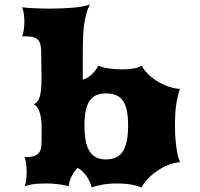

<svg xmlns="http://www.w3.org/2000/svg" viewBox="-20 -813 872 838"><path d="M86.4 0Q89.8 -4.9 91.8 -12.9Q93.8 -21 94.7 -30.3Q95.7 -39.6 95.9 -48.6Q96.2 -57.6 96.2 -64.9Q96.2 -72.3 95.7 -80.8Q95.2 -89.4 94.2 -97.9Q93.3 -106.4 91.3 -114Q89.4 -121.6 86.4 -127Q110.8 -127 125.7 -131.1Q140.6 -135.3 148.7 -144.3Q156.7 -153.3 159.2 -167.5Q161.6 -181.6 161.6 -201.7V-261.2Q161.6 -277.8 159.4 -294.2Q157.2 -310.5 152.8 -323.7Q148.4 -336.9 141.6 -346.2Q134.8 -355.5 126 -357.9Q146 -364.7 153.6 -391.1Q161.1 -417.5 161.1 -467.8Q161.6 -473.1 161.4 -478.5Q161.1 -483.9 161.1 -489.7L159.7 -590.8Q159.2 -611.8 154.5 -624.3Q149.9 -636.7 141.1 -643.3Q132.3 -649.9 119.9 -652.1Q107.4 -654.3 91.8 -654.3H76.7Q80.6 -664.1 83.5 -681.4Q86.4 -698.7 86.4 -717.8Q86.4 -736.3 83.7 -753.7Q81.1 -771 76.7 -781.2Q85.9 -779.8 99.1 -778.8Q112.3 -777.8 127.9 -777.1Q143.6 -776.4 161.1 -775.9Q178.7 -775.4 197.3 -775.4Q222.2 -775.4 247.6 -776.4Q272.9 -777.3 296.1 -779.3Q319.3 -781.2 339.1 -784.7Q358.9 -788.1 372.1 -793.5Q362.3 -774.4 356.2 -751Q350.1 -727.5 346.7 -701.2Q343.3 -674.8 342.3 -646Q341.3 -617.2 341.3 -587.4V-464.8Q364.7 -473.1 381.6 -489.3Q398.4 -505.4 409.7 -527.3Q415 -523.4 425.8 -520.3Q436.5 -517.1 450.2 -514.9Q463.9 -512.7 479.7 -511.5Q495.6 -510.3 511.7 -510.3Q525.4 -510.3 538.6 -511.2Q551.8 -512.2 563.2 -514.2Q574.7 -516.1 583.7 -519.3Q592.8 -522.5 598.1 -527.3Q606.4 -509.8 623.5 -492.4Q640.6 -475.1 663.1 -460.7Q685.5 -446.3 711.9 -436.5Q738.3 -426.8 765.6 -424.8Q759.8 -412.1 751.7 -372.8Q743.7 -333.5 743.7 -265.1Q743.7 -230.5 746.1 -203.6Q748.5 -176.8 751.7 -157Q754.9 -137.2 758.8 -124.3Q762.7 -111.3 765.6 -105Q738.3 -103 711.9 -92Q685.5 -81.1 663.1 -65.2Q640.6 -49.3 623.5 -30.8Q606.4 -12.2 598.1 4.9Q581.1 -2 554 -7.1Q526.9 -12.2 491.2 -12.2Q454.6 -12.2 426.8 -7.1Q398.9 -2 380.4 4.9Q377.9 -5.4 372.8 -17.3Q367.7 -29.3 359.9 -41Q352.1 -52.7 341.8 -63.2Q331.5 -73.7 318.8 -80.6Q302.2 -63.5 291.7 -41.5Q281.2 -19.5 279.8 0Q272 -2 262.7 -4.2Q253.4 -6.3 241.5 -8.1Q229.5 -9.8 214.4 -11Q199.2 -12.2 180.2 -12.2Q142.6 -12.2 121.3 -8.5Q100.1 -4.9 86.4 0ZM348.6 -264.6Q348.6 -233.9 352.5 -207Q356.4 -180.2 366.7 -160.2Q377 -140.1 395 -128.7Q413.1 -117.2 441.4 -117.2Q495.1 -117.2 517.1 -153.6Q539.1 -189.9 539.1 -264.6Q539.1 -302.2 533.9 -328.9Q528.8 -355.5 517.1 -372.6Q505.4 -389.6 486.8 -397.5Q468.3 -405.3 441.4 -405.3Q413.1 -405.3 395 -394.8Q377 -384.3 366.7 -365.5Q356.4 -346.7 352.5 -321Q348.6 -295.4 348.6 -264.6Z"/></svg>

Font: Arbutus
Style: Regular
Weight: 400
Designer: Karolina Lach
Foundry: Sorkin Type Co.
Version: Version 1.002